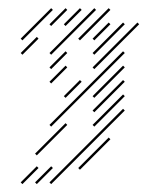

<svg xmlns="http://www.w3.org/2000/svg" viewBox="-20 -346 366 477"><path d="M71.4 40 147.1 -35.7 142.9 -40 67.1 35.7ZM107.1 -31.4 290 -214.3 285.7 -218.6 102.9 -35.7ZM142.9 -102.9 182.9 -142.9 178.6 -147.1 138.6 -107.1ZM214.3 -102.9 290 -178.6 285.7 -182.9 210 -107.1ZM214.3 -67.1 290 -142.9 285.7 -147.1 210 -71.4ZM214.3 -31.4 290 -107.1 285.7 -111.4 210 -35.7ZM107.1 111.4 290 -71.4 285.7 -75.7 102.9 107.1ZM178.6 75.7 254.3 0 250 -4.3 174.3 71.4ZM71.4 111.4 111.4 71.4 107.1 67.1 67.1 107.1ZM35.7 111.4 75.7 71.4 71.4 67.1 31.4 107.1ZM107.1 -138.6 147.1 -178.6 142.9 -182.9 102.9 -142.9ZM107.1 -174.3 147.1 -214.3 142.9 -218.6 102.9 -178.6ZM107.1 -210 218.6 -321.4 214.3 -325.7 102.9 -214.3ZM35.7 -210 75.7 -250 71.4 -254.3 31.4 -214.3ZM35.7 -245.7 111.4 -321.4 107.1 -325.7 31.4 -250ZM107.1 -281.4 147.1 -321.4 142.9 -325.7 102.9 -285.7ZM142.9 -281.4 182.9 -321.4 178.6 -325.7 138.6 -285.7ZM178.6 -245.7 254.3 -321.4 250 -325.7 174.3 -250ZM214.3 -245.7 254.3 -285.7 250 -290 210 -250ZM214.3 -210 290 -285.7 285.7 -290 210 -214.3ZM214.3 -174.3 325.7 -285.7 321.4 -290 210 -178.6Z"/></svg>

Font: Gossip Low Needlepoint
Style: Regular
Weight: 100
Width: 3
Designer: Deborah Khodanovich
Version: Version 1.001;Glyphs 3.3.1 (3343)